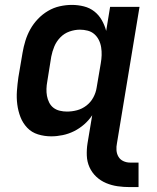

<svg xmlns="http://www.w3.org/2000/svg" viewBox="-20 -548 640 783"><path d="M510 215Q484 215 459.5 211.5Q435 208 412.5 198.5Q390 189 372.5 172.5Q355 156 345 134Q335 112 334 86.5Q333 61 337 36L356 -78Q342 -57 323 -40.5Q304 -24 282 -13Q260 -2 236 3Q212 8 189 8Q161 8 135 0Q109 -8 91 -27Q73 -46 63.5 -70.5Q54 -95 50.5 -122Q47 -149 49 -177Q51 -205 55 -233L72 -333Q76 -357 83.5 -381.5Q91 -406 103.5 -428.5Q116 -451 134.5 -470.5Q153 -490 176 -503.5Q199 -517 224 -522.5Q249 -528 273 -528Q298 -528 322 -522Q346 -516 364.5 -501.5Q383 -487 395 -466Q407 -445 413 -422L429 -520H549L457 36Q454 50 455 64.5Q456 79 463 91Q470 103 483 109Q496 115 510 115H545V215ZM253 -93Q274 -93 294.5 -98.5Q315 -104 332.5 -117.5Q350 -131 360.5 -150.5Q371 -170 374 -190L391 -290Q394 -307 394.5 -323Q395 -339 392.5 -355Q390 -371 383 -385Q376 -399 364.5 -409Q353 -419 337.5 -423Q322 -427 306 -427Q285 -427 263.5 -419.5Q242 -412 226 -395.5Q210 -379 201.5 -358.5Q193 -338 189 -317L173 -217Q170 -201 169.5 -186Q169 -171 171.5 -157Q174 -143 180.5 -130Q187 -117 198 -108.5Q209 -100 223.5 -96.5Q238 -93 253 -93Z"/></svg>

Font: Iosevka SS04 Extended
Style: Bold Italic
Weight: 700
Width: 7
Italic angle: -9°
Monospace: yes
Designer: Belleve Invis
Foundry: Belleve Invis
Version: Version 19.0.0; ttfautohint (v1.8.4)